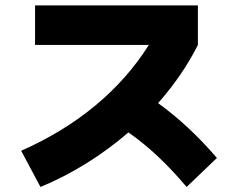

<svg xmlns="http://www.w3.org/2000/svg" viewBox="-20 -707 904 730"><path d="M545.9 -536.1H113.3V-686.5H732.4V-536.1Q674.8 -421.4 581.1 -314.9Q698.7 -230 804.7 -106.4L689.5 3.9Q634.3 -61.5 580.8 -111.8Q527.3 -162.1 468.3 -203.6Q393.1 -138.7 308.3 -85.9Q223.6 -33.2 133.8 3.9L60.5 -133.8Q219.7 -204.1 342 -305.4Q464.4 -406.7 545.9 -536.1Z"/></svg>

Font: Pretendard GOV Black
Style: Regular
Weight: 900
Designer: Base glyphs from Inter by Rasmus Andersson; Hangeul glyphs from Noto Sans CJK(Source Han Sans) by Jang Soo-young and Kan
Foundry: Kil Hyung-jin
Version: Version 1.309